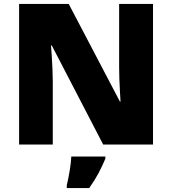

<svg xmlns="http://www.w3.org/2000/svg" viewBox="-20 -734 874 975"><path d="M757 0H504L243 -503H239Q241 -480 243 -447.5Q245 -415 246.5 -382Q248 -349 248 -322V0H77V-714H329L589 -218H592Q591 -241 589 -272Q587 -303 586 -335Q585 -367 585 -391V-714H757ZM515 72Q498 112 480 146Q462 180 433 221H319V207Q327 175 334 132Q341 89 342 61H515Z"/></svg>

Font: Noto Sans Black
Style: Regular
Weight: 900
Designer: Monotype Design Team
Foundry: Monotype Imaging Inc.
Version: Version 2.007